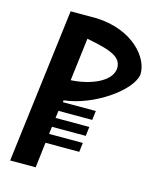

<svg xmlns="http://www.w3.org/2000/svg" viewBox="-121 -910 805 988"><g transform="rotate(15 281.0 -416.0)"><path d="M29 -5H165L181 -140H361L367 -189H187L192 -228H372L378 -277H198L203 -316H383L389 -365H214V-375C374 -393 548 -518 562 -604C568 -695 464 -819 270 -827H131ZM223 -485 251 -713 256 -712C391 -686 442 -663 438 -601C429 -531 324 -491 228 -485Z"/></g></svg>

Font: Ny Stormning
Style: FinKur
Weight: 300
Designer: Robert Jablonski, Mew Too
Foundry: Cannot Into Space Fonts
Version: Version 0.90